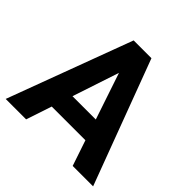

<svg xmlns="http://www.w3.org/2000/svg" viewBox="-181 -873 1035 1035"><g transform="rotate(45 336.5 -355.5)"><path d="M464.8 -146.5H208L159.2 0H3.4L268.1 -710.9H403.8L669.9 0H514.2ZM247.6 -265.1H425.3L335.9 -531.2Z"/></g></svg>

Font: RobotoInd
Style: Bold
Weight: 700
Designer: Google
Version: Version 2.001150; 2014